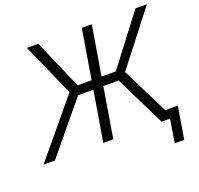

<svg xmlns="http://www.w3.org/2000/svg" viewBox="-175 -891 1254 1210"><g transform="rotate(-20 452.0 -286.0)"><path d="M561 -727.5 440.4 0H373.5L494.1 -727.5ZM-27.3 0 282.7 -373.5 125.5 -727.5H202.1L345.2 -396.5H602.1L854 -727.5H930.7L655.3 -373L840.8 0H764.6L598.6 -336.4H327.1L48.8 0ZM795.4 156.2 821.3 0H779.8L789.6 -60.1H895L859.4 156.2Z"/></g></svg>

Font: Inter 28pt Light
Style: Italic
Weight: 300
Italic angle: -9.3988°
Designer: Rasmus Andersson
Foundry: rsms
Version: Version 4.001;git-66647c0bb